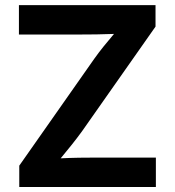

<svg xmlns="http://www.w3.org/2000/svg" viewBox="-20 -748 699 768"><path d="M57.1 0H603.5V-117.7H370.1C320.8 -117.7 272 -117.2 222.7 -114.7C252.4 -150.4 281.7 -186.5 307.6 -222.2L602.1 -641.6V-727.5H55.7V-609.9H295.9C342.8 -609.9 389.2 -610.4 436 -612.3C407.7 -579.1 380.4 -545.9 356.9 -512.7L57.1 -85.4Z"/></svg>

Font: Raveo SemiBold
Style: Regular
Weight: 600
Designer: Jakub Foglar, Rasmus Andersson (Inter)
Foundry: Jakubfoglar.com
Version: Version 1.100;Glyphs 3.2.3 (3260)